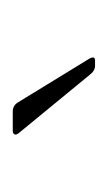

<svg xmlns="http://www.w3.org/2000/svg" viewBox="46 -789 169 301"><g transform="rotate(-90 130.5 -638.5)"><path d="M186 -574H178Q170 -574 164 -582L72 -694Q69 -698 70.5 -700.5Q72 -703 76 -703H106Q116 -703 121 -694L189 -583Q194 -574 186 -574Z"/></g></svg>

Font: Rajdhani Light
Style: Regular
Weight: 300
Designer: Satya Rajpurohit, Jyotish Sonowal
Foundry: Indian Type Foundry
Version: Version 1.201;PS 1.0;hotconv 1.0.78;makeotf.lib2.5.61930; tt